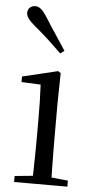

<svg xmlns="http://www.w3.org/2000/svg" viewBox="-57 -853 445 887"><g transform="rotate(5 166.0 -409.0)"><path d="M43.3 0V-27.8L153.1 -38.6H184.5L290.3 -27.8V0ZM126.3 0Q127.3 -24.4 128.2 -65.3Q129.1 -106.3 129.6 -150.7Q130.1 -195.1 130.1 -228.5V-288.8Q130.1 -339.6 129.2 -380.6Q128.3 -421.6 126.3 -458.9L37.3 -463V-488.6L201.7 -528L213.9 -519.8L211.5 -380.2V-228.5Q211.5 -195.1 212 -150.7Q212.5 -106.3 213.1 -65.3Q213.7 -24.4 214.7 0ZM222.1 -624 204 -610.1Q173.7 -639.2 143.1 -667.9Q112.4 -696.6 79 -723.8Q56.1 -742.9 45.7 -757Q35.4 -771.1 35.4 -783.8Q35.4 -800.3 46.2 -809.1Q57 -817.9 69.9 -817.9Q84 -817.9 96.5 -807.8Q109 -797.8 124.9 -773Q149.3 -734 174.2 -696.9Q199 -659.9 222.1 -624Z"/></g></svg>

Font: Noto Serif TC
Style: Regular
Weight: 200
Designer: Ryoko NISHIZUKA 西塚涼子 (kana & ideographs); Frank Grießhammer (Latin, Greek & Cyrillic); Wenlong ZHANG 张文龙 (bopomofo); San
Foundry: Adobe
Version: Version 2.001;hotconv 1.1.0;makeotfexe 2.6.0